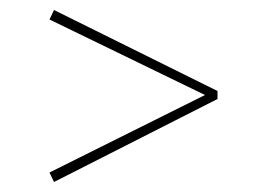

<svg xmlns="http://www.w3.org/2000/svg" viewBox="-20 -523 535 384"><path d="M415 -341V-325L88 -159L79 -178L390 -333L79 -484L88 -503Z"/></svg>

Font: Fira Sans Thin
Style: Regular
Weight: 100
Designer: bBox Type GmbH & Carrois Corporate GbR & Edenspiekermann AG
Foundry: bBox Type GmbH & Carrois Corporate GbR & Edenspiekermann AG
Version: Version 4.301